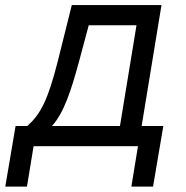

<svg xmlns="http://www.w3.org/2000/svg" viewBox="-73 -565 718 742"><path d="M-52.6 156.2H31.2L56.8 0H460.2L434.7 156.2H518.5L558.2 -78.1H474.4L551.1 -545.5H204.5L150.6 -329.5C111.9 -176.8 83.8 -124.3 32.7 -78.1H-12.8ZM127.8 -78.1C174 -128.6 202.1 -215.6 233 -329.5L269.9 -467.3H454.5L390.6 -78.1Z"/></svg>

Font: Margiela Sans
Style: Italic
Weight: 400
Italic angle: -9.39999°
Designer: Stefan Endress, Andreas Faust
Version: Version 1.100;FEAKit 1.0